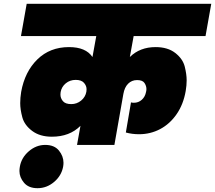

<svg xmlns="http://www.w3.org/2000/svg" viewBox="-20 -760 1128 1007"><path d="M681 -571 661 -461Q714 -513 796 -513Q860 -513 899.5 -482Q939 -451 949 -410.5Q959 -370 959 -339Q959 -312 954 -283Q942 -213 906.5 -161.5Q871 -110 820 -83Q769 -56 709 -56Q673 -56 640 -65L667 -223Q673 -221 682 -221Q706 -221 723.5 -236.5Q741 -252 746 -278Q748 -286 748 -293Q748 -309 738 -324.5Q728 -340 699 -340Q671 -340 652 -321Q633 -302 627 -267L580 0H384L402 -100Q345 -43 252 -43Q189 -43 148.5 -73.5Q108 -104 97 -145Q86 -186 86 -219Q86 -247 91 -278Q110 -384 176 -448.5Q242 -513 342 -513Q430 -513 465 -461L485 -571H90L120 -740H1088L1058 -571ZM354 -214Q383 -214 405.5 -232.5Q428 -251 433 -279Q434 -286 434 -292Q434 -310 420.5 -325.5Q407 -341 377 -341Q347 -341 325 -323Q303 -305 298 -277Q297 -270 297 -264Q297 -245 310 -229.5Q323 -214 354 -214ZM311 115Q302 162 263.5 194.5Q225 227 177 227Q130 227 106 198.5Q82 170 82 137Q82 127 84 115Q92 67 131 33.5Q170 0 217 0Q265 0 289 29.5Q313 59 313 94Q313 104 311 115Z"/></svg>

Font: Fz Poppins Black
Style: Italic
Weight: 900
Italic angle: -10°
Designer: Ninad Kale (Devanagari), Jonny Pinhorn (Latin)
Foundry: Indian Type Foundry
Version: Vit hóa bi Vntype.Com & FontZin.Com